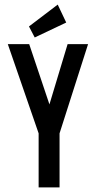

<svg xmlns="http://www.w3.org/2000/svg" viewBox="-20 -815 415 835"><path d="M131 -652 268 -717 231 -795 106 -700ZM148 0H239V-235L363 -623H274L195 -361L107 -623H14L148 -235Z"/></svg>

Font: Inconsolata Condensed
Style: Bold
Weight: 700
Width: 3
Monospace: yes
Designer: Raph Levien, Cyreal, Brenton Simpson
Foundry: Raph Levien, Cyreal, Google
Version: Version 3.100